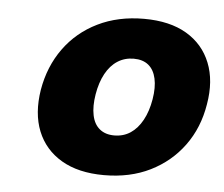

<svg xmlns="http://www.w3.org/2000/svg" viewBox="-39 -786 594 510"><g transform="rotate(5 258.0 -531.5)"><path d="M255.4 -319.8Q187 -319.8 141.8 -346.4Q96.7 -373 77.6 -420.4Q58.6 -467.8 68.8 -531.2Q79.6 -594.2 114 -641.8Q148.4 -689.5 202.6 -716.1Q256.8 -742.7 325.7 -742.7Q394.5 -742.7 439.5 -716.1Q484.4 -689.5 503.4 -641.8Q522.5 -594.2 511.7 -531.2Q501.5 -467.8 466.8 -420.4Q432.1 -373 378.4 -346.4Q324.7 -319.8 255.4 -319.8ZM273.4 -427.2Q297.9 -427.2 316.7 -439.7Q335.4 -452.1 348.4 -475.8Q361.3 -499.5 366.7 -531.7Q372.1 -564 366.9 -587.2Q361.8 -610.4 346.9 -622.6Q332 -634.8 307.6 -634.8Q283.7 -634.8 264.6 -622.6Q245.6 -610.4 232.9 -587.2Q220.2 -564 214.8 -531.7Q209.5 -499.5 214.4 -475.8Q219.2 -452.1 234.4 -439.7Q249.5 -427.2 273.4 -427.2Z"/></g></svg>

Font: Inter 16pt Black
Style: Italic
Weight: 900
Italic angle: -9.3988°
Version: Version 4.001;git-66647c0bb